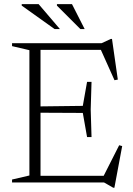

<svg xmlns="http://www.w3.org/2000/svg" viewBox="-20 -878 641 924"><path d="M38 0V-14L121.5 -33.5V-636.5L38 -656V-670H468.5L513 -690.5H519L547 -495L531 -492L465.5 -638H175V-366L378.5 -368.5L399 -484H420.5L416.5 -351L420.5 -218.5H399L378.5 -334.5L175 -335.5V-32H479L553.5 -179L568 -175L530.5 25.5H525L480.5 0ZM268.5 -738H243L84.5 -851V-858H166ZM387.5 -738H367L254 -851V-858H326.5Z"/></svg>

Font: Newsreader Text Light
Style: Regular
Weight: 300
Designer: Hugues Gentile
Foundry: Production Type
Version: Version 1.002